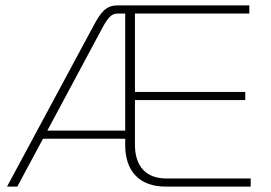

<svg xmlns="http://www.w3.org/2000/svg" viewBox="-20 -690 1001 710"><path d="M325 -593 6 0H44L139 -177H443V-153C443 -56 497 0 592 0H907V-30H595C520 -30 479 -75 479 -155V-320H887V-350H479V-640H902V-670H414C373 -670 353 -646 325 -593ZM155 -207 357 -584C380 -627 393 -640 416 -640H443V-207Z"/></svg>

Font: LT Wave Alt Thin
Style: Regular
Weight: 100
Designer: Daniel Lyons
Version: Version 2.5 (Glyphs App)